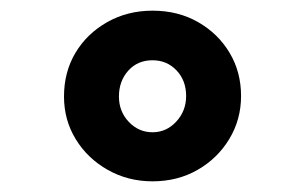

<svg xmlns="http://www.w3.org/2000/svg" viewBox="-20 -734 572 360"><path d="M266 -394Q220 -394 182 -415.5Q144 -437 122 -473Q100 -509 100 -553Q100 -599 121.5 -635Q143 -671 181 -692.5Q219 -714 266 -714Q314 -714 351.5 -692.5Q389 -671 410.5 -635Q432 -599 432 -554Q432 -510 410 -473.5Q388 -437 350.5 -415.5Q313 -394 266 -394ZM266 -486Q292 -486 310.5 -506Q329 -526 329 -554Q329 -583 311 -602Q293 -621 266 -621Q238 -621 220.5 -601.5Q203 -582 203 -553Q203 -525 221.5 -505.5Q240 -486 266 -486Z"/></svg>

Font: Readex Pro bold
Style: Bold
Weight: 700
Designer: Bonnie Shaver-Troup, Thomas Jockin
Foundry: Lexend
Version: Version 1.200; ttfautohint (v1.8.3)